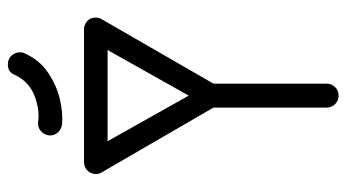

<svg xmlns="http://www.w3.org/2000/svg" viewBox="-220 -676 896 497"><g transform="rotate(-90 228.5 -428.0)"><path d="M26 -628Q26 -641 35 -650Q44 -659 57 -659H400Q402 -659 403 -659Q404 -659 406 -659Q407 -658 409 -658Q410 -658 411 -657Q431 -650 431 -628Q431 -619 426 -612L260 -324V-31Q260 -18 251 -9Q242 0 229 0Q216 0 207 -9Q198 -18 198 -31V-324L31 -612Q26 -619 26 -628ZM229 -388 347 -598H111ZM282 -837Q290 -858 313 -856Q326 -855 334 -845Q342 -835 341 -822Q341 -818 339 -814Q322 -775 289 -752.5Q256 -730 219.5 -721.5Q183 -713 154 -716Q141 -718 133 -727.5Q125 -737 126 -750Q128 -763 137.5 -771Q147 -779 160 -778Q191 -773 228 -787Q265 -801 282 -837Z"/></g></svg>

Font: Libertine Sup Medium
Style: Regular
Weight: 500
Designer: Bastien Sozeau
Foundry: NBR — Bastien Sozeau
Version: Version 2.003; ttfautohint (v1.8.4.7-5d5b);gftools[0.9.33]